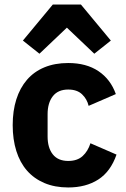

<svg xmlns="http://www.w3.org/2000/svg" viewBox="-20 -815 557 847"><path d="M36 0ZM281 12Q222 12 176 -7.5Q130 -27 99 -62.5Q68 -98 52 -149Q36 -200 36 -263Q36 -326 52 -376.5Q68 -427 99 -463Q130 -499 176 -518Q222 -537 281 -537Q361 -537 414.5 -501Q468 -465 491 -400L371 -348Q364 -378 342 -399Q320 -420 281 -420Q236 -420 213 -390.5Q190 -361 190 -311V-213Q190 -163 213 -134Q236 -105 281 -105Q321 -105 344.5 -126.5Q368 -148 379 -183L494 -133Q468 -58 413.5 -23Q359 12 281 12ZM337 -795 469 -636 396 -578 275 -693 154 -578 81 -636 213 -795Z"/></svg>

Font: Aneliza ExtraBold
Style: Regular
Weight: 800
Designer: Mike Abbink, Paul van der Laan, Pieter van Rosmalen
Foundry: Bold Monday
Version: Version 3.001;September 8, 2019;FontCreator 11.5.0.2425 64-b